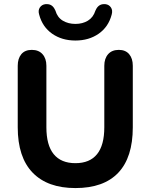

<svg xmlns="http://www.w3.org/2000/svg" viewBox="-20 -927 750 957"><path d="M68.4 -292.7V-599.2Q68.4 -635.3 86.3 -656.9Q104.3 -678.4 138.6 -678.4Q172.9 -678.4 192 -656.9Q211.2 -635.3 211.2 -599.2V-292.7Q211.2 -203.2 247.8 -158.5Q284.4 -113.7 355.9 -113.7Q427.4 -113.7 463.7 -158.5Q499.9 -203.2 499.9 -292.7V-599.2Q499.9 -635.3 518.9 -656.9Q537.8 -678.4 572.3 -678.4Q605.6 -678.4 623.8 -657Q641.9 -635.6 641.9 -599.2V-292.7Q641.9 -142.4 569.5 -66Q497 10.4 355.9 10.4Q217 10.4 142.7 -66.4Q68.4 -143.2 68.4 -292.7ZM175.3 -853.9Q168.8 -875 178.5 -889.5Q188.3 -904 205.9 -906.2Q222.8 -907.6 233.4 -901.9Q244 -896.2 250.8 -884.6Q252.7 -881.7 256.3 -874Q266.1 -840.1 293.1 -823.9Q320.2 -807.8 355.9 -807.8Q391.5 -807.8 418.1 -823.9Q444.8 -840.1 455.6 -874Q459.2 -881.7 461 -884.6Q467.9 -896 478.5 -901.8Q489.1 -907.6 506 -906.2Q523.4 -904 533 -889.7Q542.7 -875.4 536.6 -853.9Q520.4 -792.8 471.8 -758.9Q423.2 -725 355.9 -725Q288.7 -725 240.1 -758.9Q191.5 -792.8 175.3 -853.9Z"/></svg>

Font: SN Pro Thin
Style: Regular
Weight: 200
Designer: Tobias Whetton
Foundry: Supernotes
Version: Version 1.003;Glyphs 3.3 (3324)